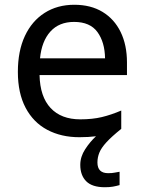

<svg xmlns="http://www.w3.org/2000/svg" viewBox="-20 -566 604 806"><path d="M389 116Q389 161 434 161Q451 161 462.5 158.5Q474 156 482 155V211Q468 215 454 217.5Q440 220 420 220Q367 220 342 195Q317 170 317 126Q317 92 337.5 60.5Q358 29 383 6Q352 10 313 10Q237 10 178.5 -21Q120 -52 87.5 -113.5Q55 -175 55 -264Q55 -352 84.5 -415Q114 -478 167.5 -512Q221 -546 292 -546Q361 -546 410.5 -516Q460 -486 486.5 -431.5Q513 -377 513 -304V-251H146Q148 -160 192.5 -112.5Q237 -65 317 -65Q368 -65 407.5 -74.5Q447 -84 489 -102V-25Q449 7 427 31Q405 55 397 75Q389 95 389 116ZM291 -474Q228 -474 191.5 -433.5Q155 -393 148 -321H421Q420 -389 389 -431.5Q358 -474 291 -474Z"/></svg>

Font: Noto Sans Old Italic
Style: Regular
Weight: 400
Designer: Monotype Design Team
Foundry: Monotype Imaging Inc.
Version: Version 2.003; ttfautohint (v1.8.4.7-5d5b)